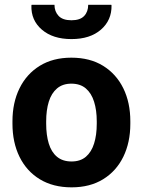

<svg xmlns="http://www.w3.org/2000/svg" viewBox="-20 -782 604 812"><path d="M282.7 10.3Q204.6 10.3 148.4 -23.9Q92.3 -58.1 62.5 -118.9Q32.7 -179.7 32.7 -258.8V-269Q32.7 -347.7 62.5 -408.4Q92.3 -469.2 148.2 -503.7Q204.1 -538.1 281.7 -538.1Q360.4 -538.1 416 -503.7Q471.7 -469.2 501.5 -408.7Q531.2 -348.1 531.2 -269V-258.8Q531.2 -179.7 501.5 -118.9Q471.7 -58.1 416 -23.9Q360.4 10.3 282.7 10.3ZM282.7 -99.1Q319.8 -99.1 343.3 -119.1Q366.7 -139.2 377.9 -175Q389.2 -210.9 389.2 -258.8V-269Q389.2 -315.9 377.9 -351.8Q366.7 -387.7 343 -408Q319.3 -428.2 281.7 -428.2Q245.1 -428.2 221.2 -408Q197.3 -387.7 186.3 -351.8Q175.3 -315.9 175.3 -269V-258.8Q175.3 -210.9 186.3 -174.8Q197.3 -138.7 221.2 -118.9Q245.1 -99.1 282.7 -99.1ZM282.2 -616.7Q203.6 -616.7 157.2 -656.5Q110.8 -696.3 112.8 -758.8L113.8 -761.7H210.4Q210.4 -733.4 227.8 -714.8Q245.1 -696.3 282.2 -696.3Q318.8 -696.3 335.9 -714.4Q353 -732.4 353 -761.7H450.7L451.7 -758.8Q452.6 -696.3 406.7 -656.5Q360.8 -616.7 282.2 -616.7Z"/></svg>

Font: Roboto Slab LO
Style: Bold
Weight: 700
Designer: Google
Version: Version 2.000